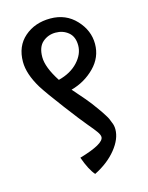

<svg xmlns="http://www.w3.org/2000/svg" viewBox="-119 -703 729 946"><g transform="rotate(-15 245.0 -230.5)"><path d="M400 -19Q400 30 358.5 81.5Q317 133 247 168Q221 139 197 72Q324 35 324 0Q324 -11 312 -28Q300 -45 274 -75.5Q248 -106 183 -192Q118 -278 92 -319Q46 -395 46 -457Q46 -537 99 -583Q152 -629 231 -629Q310 -629 361 -574.5Q412 -520 412 -451.5Q412 -383 362 -332.5Q312 -282 242 -263Q308 -188 321 -170Q334 -152 345 -137Q356 -122 360.5 -115Q365 -108 373 -95.5Q381 -83 384.5 -75Q388 -67 392 -56Q400 -39 400 -19ZM194 -326Q257 -342 293.5 -381.5Q330 -421 330 -465.5Q330 -510 303 -532.5Q276 -555 238 -555Q200 -555 172 -531Q144 -507 144 -455Q144 -403 194 -326Z"/></g></svg>

Font: Karma SemiBold
Style: Regular
Weight: 600
Designer: Joana Correia
Foundry: Indian Type Foundry
Version: Version 1.202;PS 1.0;hotconv 1.0.78;makeotf.lib2.5.61930; tt